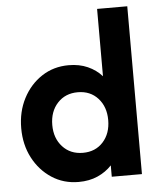

<svg xmlns="http://www.w3.org/2000/svg" viewBox="-52 -769 689 824"><g transform="rotate(-5 292.0 -356.5)"><path d="M254 10Q189 10 138 -23.5Q87 -57 57.5 -113.5Q28 -170 28 -241Q28 -312 57.5 -369Q87 -426 138 -459.5Q189 -493 254 -493Q300 -493 336 -477Q372 -461 397 -433V-723H527V0H397V-49Q372 -22 336 -6Q300 10 254 10ZM283 -113Q337 -113 370 -149.5Q403 -186 403 -244Q403 -301 370 -337.5Q337 -374 283 -374Q229 -374 195.5 -337.5Q162 -301 162 -243Q162 -186 195.5 -149.5Q229 -113 283 -113Z"/></g></svg>

Font: Outfit Semi Bold
Style: Regular
Weight: 600
Designer: Rodrigo Fuenzalida
Foundry: fragTYPE
Version: Version 1.000